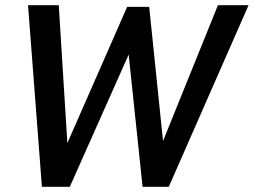

<svg xmlns="http://www.w3.org/2000/svg" viewBox="-20 -720 978 740"><path d="M141.5 0 88 -700H206.5L243 -113.5L217.5 -118L470 -693.5H555L614 -121.5L587.5 -125L820 -700H938L630.5 0H529.5L470 -566L499 -561.5L249 0Z"/></svg>

Font: Cabin SemiCondensedSemiBold
Style: Italic
Weight: 600
Width: 4
Italic angle: -10°
Designer: Pablo Impallari
Foundry: Pablo Impallari. http://www.impallari.com Igino Marini. http://www.ikern.com
Version: Version 3.001